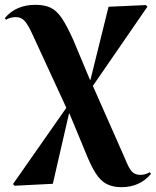

<svg xmlns="http://www.w3.org/2000/svg" viewBox="-40 -546 646 796"><path d="M464 230Q428 230 402.5 217Q377 204 356.5 172Q336 140 314 84L248 -75H246L179 216L20 224L14 217L235 -99L93 -407Q75 -446 61 -460.5Q47 -475 26 -475Q2 -475 -15 -464L-20 -471Q26 -526 107 -526Q145 -526 170 -514Q195 -502 216 -471Q237 -440 264 -380L333 -215H335L410 -518L565 -525L571 -518L345 -190L478 111Q494 152 507 165.5Q520 179 542 179Q562 179 581 168L586 175Q539 230 464 230Z"/></svg>

Font: Literata 72pt
Style: Bold
Weight: 700
Designer: Latin by Veronika Burian and Jose Scaglione. Greek by Irene Vlachou. Cyrillic by Vera Evstafieva.
Foundry: TypeTogether
Version: Version 3.002